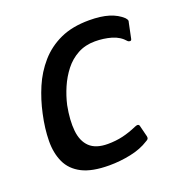

<svg xmlns="http://www.w3.org/2000/svg" viewBox="-96 -564 611 651"><g transform="rotate(-20 209.5 -238.0)"><path d="M191 5Q129 5 93 -13.5Q57 -32 41.5 -65.5Q26 -99 26.5 -143Q27 -187 38 -237Q48 -284 66.5 -327.5Q85 -371 115.5 -406Q146 -441 189.5 -461Q233 -481 294 -481Q336 -481 365 -472Q394 -463 413 -445Q418 -439 419 -436Q420 -433 418 -427L407 -374Q406 -367 401 -367Q396 -367 393 -370Q375 -391 347 -399Q319 -407 288 -407Q253 -407 225.5 -392Q198 -377 178.5 -352Q159 -327 146 -297Q133 -267 126 -236Q116 -184 120 -145.5Q124 -107 146 -86Q168 -65 211 -65Q240 -65 265.5 -71Q291 -77 318 -89Q332 -95 334 -84L344 -44Q345 -38 343 -35Q341 -32 335 -29Q307 -11 268.5 -3Q230 5 191 5Z"/></g></svg>

Font: Glory Medium
Style: Italic
Weight: 500
Italic angle: -12°
Version: Version 1.011